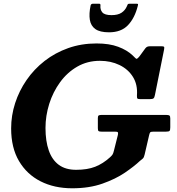

<svg xmlns="http://www.w3.org/2000/svg" viewBox="-20 -999 952 1034"><path d="M567 -825Q632.5 -825 669 -863.2Q705.5 -901.5 722 -967Q724 -974.5 723.2 -976.8Q722.5 -979 714.5 -979H678.5Q669.5 -979 667.8 -975.2Q666 -971.5 663 -964.5Q654 -943.5 634.5 -930.5Q615 -917.5 580.5 -917.5Q544 -917.5 531.2 -932.2Q518.5 -947 521 -971Q521.5 -979 513.5 -979H481.5Q470 -979 468 -969.5Q458.5 -925 463.8 -892.5Q469 -860 493.5 -842.5Q518 -825 567 -825ZM526 -380Q516 -380 511.5 -377.2Q507 -374.5 507 -363.5V-308.5Q507 -296 511 -293Q515 -290 527.5 -290H599.5Q611.5 -290 614.2 -287Q617 -284 615 -273L593.5 -187.5Q590 -172.5 585.5 -166Q581 -159.5 572 -151.5Q534.5 -117.5 492.5 -101Q450.5 -84.5 390 -84.5Q333 -84.5 296.8 -111.2Q260.5 -138 242.8 -188.5Q225 -239 225 -310Q225 -375.5 245.2 -439.8Q265.5 -504 303.8 -556.5Q342 -609 396.2 -640.2Q450.5 -671.5 518 -671.5Q576.5 -671.5 623.2 -649Q670 -626.5 696 -584.8Q722 -543 717.5 -485Q717 -472 720 -468.5Q723 -465 738 -465H784.5Q802 -465 807 -469.5Q812 -474 814.5 -488L863.5 -731.5Q866 -744 863.2 -747Q860.5 -750 846 -750H791.5Q779.5 -750 773.5 -747.5Q767.5 -745 762.5 -738.5L731.5 -696Q722 -684.5 717.8 -682.8Q713.5 -681 709 -686.2Q704.5 -691.5 694.5 -700.5Q664 -729.5 616.2 -747.2Q568.5 -765 500 -765Q418 -765 347.5 -740Q277 -715 220.2 -670.8Q163.5 -626.5 123.2 -568.2Q83 -510 61.5 -443.5Q40 -377 40 -307.5Q40 -203.5 82.2 -131.8Q124.5 -60 198.5 -22.5Q272.5 15 369 15Q460.5 15 531.5 -10Q602.5 -35 652.8 -69.2Q703 -103.5 732.5 -131.5Q744 -140 749.8 -145.8Q755.5 -151.5 759 -167L783 -270.5Q785.5 -282 788.8 -286Q792 -290 806.5 -290H873Q889 -290 893 -294Q897 -298 897 -313.5V-361Q897 -373.5 892.5 -376.8Q888 -380 876 -380Z"/></svg>

Font: Besley
Style: Bold Italic
Weight: 700
Italic angle: -13°
Designer: Owen Earl
Foundry: indestructible type*
Version: Version 2.001